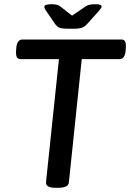

<svg xmlns="http://www.w3.org/2000/svg" viewBox="-20 -887 616 909"><path d="M198 -26 259 -607H77Q65 -607 60 -616Q55 -625 56 -645L57 -659Q60 -700 87 -700H555Q567 -700 572 -691Q577 -682 576 -662L575 -649Q572 -607 545 -607H367L306 -23Q303 2 257 2H241Q195 2 198 -26ZM239 -776 200 -833Q190 -847 190 -854Q190 -867 221 -867Q239 -867 249.5 -864.5Q260 -862 270 -853L321 -813L383 -855Q393 -862 403.5 -864.5Q414 -867 433 -867Q461 -867 461 -856Q461 -852 457 -846.5Q453 -841 445 -832L395 -776Q382 -761 368.5 -756Q355 -751 328 -751H302Q275 -751 262.5 -755.5Q250 -760 239 -776Z"/></svg>

Font: Asap-MediumItalic
Style: Italic
Weight: 500
Italic angle: -6°
Designer: Pablo Cosgaya
Foundry: Omnibus-Type
Version: Version 2.000; ttfautohint (v1.8)